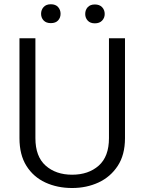

<svg xmlns="http://www.w3.org/2000/svg" viewBox="-20 -895 693 924"><path d="M504.4 -710.9H581.5V-230Q581.5 -149.9 546.6 -96.7Q511.7 -43.5 454.1 -16.8Q396.5 9.8 327.1 9.8Q255.9 9.8 198.2 -16.8Q140.6 -43.5 107.2 -96.7Q73.7 -149.9 73.7 -230V-710.9H150.4V-230Q150.4 -141.6 199.7 -97.9Q249 -54.2 327.1 -54.2Q405.8 -54.2 455.1 -97.9Q504.4 -141.6 504.4 -230ZM177.7 -828.6Q177.7 -847.7 189.9 -861.1Q202.1 -874.5 224.6 -874.5Q247.6 -874.5 259.5 -861.1Q271.5 -847.7 271.5 -828.6Q271.5 -809.6 259.5 -796.6Q247.6 -783.7 224.6 -783.7Q202.1 -783.7 189.9 -796.6Q177.7 -809.6 177.7 -828.6ZM390.1 -827.6Q390.1 -847.2 402.1 -860.4Q414.1 -873.5 436.5 -873.5Q459 -873.5 471.4 -860.4Q483.9 -847.2 483.9 -827.6Q483.9 -809.1 471.4 -795.9Q459 -782.7 436.5 -782.7Q414.1 -782.7 402.1 -795.9Q390.1 -809.1 390.1 -827.6Z"/></svg>

Font: Vazirmatn UI Light
Style: Regular
Weight: 300
Designer: Saber Rastikerdar
Foundry: Saber Rastikerdar
Version: Version 33.003